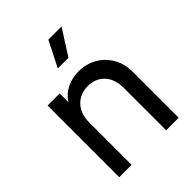

<svg xmlns="http://www.w3.org/2000/svg" viewBox="-221 -903 1021 1021"><g transform="rotate(-45 290.0 -392.0)"><path d="M72 -539H163V-473Q187 -511 227 -531Q267 -551 317 -551Q374 -551 420 -524.5Q466 -498 492.5 -452Q519 -406 519 -349V0H425V-319Q425 -385 389.5 -423Q354 -461 296 -461Q238 -461 201.5 -422.5Q165 -384 165 -319V0H72ZM323 -784H422L330 -640H250Z"/></g></svg>

Font: Eudoxus Sans Medium
Style: Regular
Weight: 500
Designer: Stijn de Vries
Foundry: tokotype
Version: Version 2.005